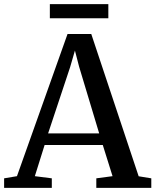

<svg xmlns="http://www.w3.org/2000/svg" viewBox="-31 -914 756 934"><path d="M51.5 -57 297.5 -748.5H413L643.5 -56.5L705 -46.5V0H437.5V-46.5L516.5 -57L469 -208.5H186L138.5 -57L221 -46.5V0H-11V-46.5ZM451.5 -265 354 -589 333.5 -668 310 -587 203 -265ZM496 -894V-825H211.5V-894Z"/></svg>

Font: Merriweather 36pt Medium
Style: Regular
Weight: 500
Version: Version 2.100